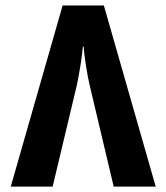

<svg xmlns="http://www.w3.org/2000/svg" viewBox="-20 -694 619 714"><path d="M212.9 -673.8H366.2L559.1 0H402.8L313 -378.9Q307.6 -400.4 299.8 -449.2Q292 -498 291 -521H288.1Q283.2 -462.4 266.1 -378.9L175.8 0H20Z"/></svg>

Font: Droid Arabic Kufi
Style: Bold
Weight: 700
Designer: Pascal Zoghbi
Foundry: Irfont.ir
Version: Version 1.00 February 28, 2013, initial release